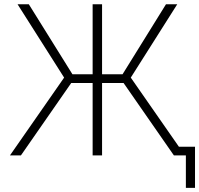

<svg xmlns="http://www.w3.org/2000/svg" viewBox="-20 -748 958 924"><path d="M471.2 -727.5V0H425.8V-727.5ZM27.8 0 288.6 -374.5 64.5 -727.5H118.7L328.6 -390.6H569.8L778.8 -727.5H833L609.4 -374.5L870.1 0H816.9L574.7 -348.6H322.8L80.6 0ZM874.5 156.2V0H827.1V-42H918.5V156.2Z"/></svg>

Font: Inter 17pt ExtraLight
Style: Regular
Weight: 250
Version: Version 4.001;git-66647c0bb